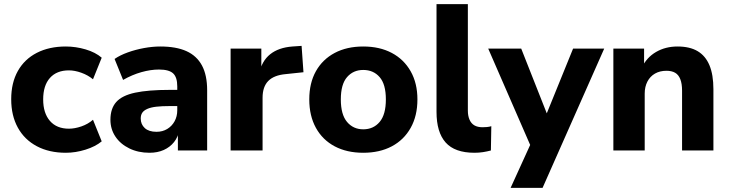

<svg xmlns="http://www.w3.org/2000/svg" viewBox="-20 -725 3512 925"><path d="M297 11Q217 11 157.5 -20.5Q98 -52 66 -110Q34 -168 34 -247Q34 -326 66 -383Q98 -440 157.5 -470.5Q217 -501 297 -501Q345 -501 392.5 -487Q440 -473 470 -447L428 -343Q404 -363 372 -374.5Q340 -386 312 -386Q253 -386 220.5 -349.5Q188 -313 188 -246Q188 -180 220.5 -142.5Q253 -105 312 -105Q340 -105 372 -116Q404 -127 428 -148L470 -44Q440 -19 392 -4Q344 11 297 11Z M700 11Q646 11 603 -10Q560 -31 536 -67Q512 -103 512 -148Q512 -202 540 -233.5Q568 -265 631 -278.5Q694 -292 798 -292H851V-214H799Q760 -214 733.5 -211Q707 -208 690 -200.5Q673 -193 665.5 -182Q658 -171 658 -154Q658 -126 677.5 -108Q697 -90 734 -90Q763 -90 785.5 -103.5Q808 -117 821 -140.5Q834 -164 834 -194V-309Q834 -353 814 -371.5Q794 -390 746 -390Q706 -390 661.5 -377.5Q617 -365 573 -340L532 -441Q558 -459 595.5 -472.5Q633 -486 674 -493.5Q715 -501 752 -501Q829 -501 878.5 -478.5Q928 -456 953 -409.5Q978 -363 978 -290V0H837V-99H844Q838 -65 818.5 -40.5Q799 -16 769 -2.5Q739 11 700 11Z M1091 0V-491H1239V-371H1229Q1241 -431 1281.5 -463.5Q1322 -496 1389 -501L1433 -504L1442 -377L1357 -368Q1300 -363 1272.5 -335Q1245 -307 1245 -254V0Z M1730 11Q1651 11 1592.5 -20Q1534 -51 1502 -109Q1470 -167 1470 -246Q1470 -325 1502 -382Q1534 -439 1592.5 -470Q1651 -501 1730 -501Q1809 -501 1867.5 -470Q1926 -439 1958.5 -381.5Q1991 -324 1991 -246Q1991 -167 1958.5 -109Q1926 -51 1867.5 -20Q1809 11 1730 11ZM1730 -102Q1779 -102 1809 -137.5Q1839 -173 1839 -246Q1839 -319 1809 -353.5Q1779 -388 1730 -388Q1682 -388 1652 -353.5Q1622 -319 1622 -246Q1622 -173 1652 -137.5Q1682 -102 1730 -102Z M2266 11Q2171 11 2127 -38.5Q2083 -88 2083 -186V-705H2234V-192Q2234 -167 2242 -148.5Q2250 -130 2265.5 -121Q2281 -112 2305 -112Q2315 -112 2326 -113Q2337 -114 2347 -117L2345 0Q2326 5 2306.5 8Q2287 11 2266 11Z M2440 180 2548 -57V5L2332 -491H2491L2630 -139H2598L2741 -491H2891L2594 180Z M2935 0V-491H3083V-399H3072Q3095 -448 3140.5 -474.5Q3186 -501 3244 -501Q3303 -501 3341 -478.5Q3379 -456 3398 -410.5Q3417 -365 3417 -295V0H3266V-288Q3266 -322 3257.5 -343.5Q3249 -365 3232.5 -374.5Q3216 -384 3191 -384Q3159 -384 3135.5 -370.5Q3112 -357 3099 -332Q3086 -307 3086 -274V0Z"/></svg>

Font: Nunito Sans 12pt ExtraLight 12pt ExtraBold
Style: Regular
Weight: 800
Version: Version 3.101;gftools[0.9.27]